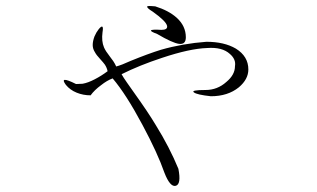

<svg xmlns="http://www.w3.org/2000/svg" viewBox="-20 -556 1040 630"><path d="M251 -281.2 229.5 -280.3Q200.2 -294.9 192.4 -293.9Q184.6 -293 196.3 -277.3Q210 -260.7 231.4 -252Q252.9 -243.2 277.3 -243.2Q290 -260.7 311.5 -276.4Q331.1 -292 349.6 -298.8Q393.6 -247.1 447.3 -146.5Q497.1 -53.7 519.5 10.7Q538.1 58.6 556.6 53.7Q575.2 48.8 565.4 -2Q536.1 -73.2 491.2 -145.5Q466.8 -186.5 419.9 -252Q403.3 -275.4 396.5 -285.2Q384.8 -301.8 378.9 -312.5Q437.5 -341.8 511.7 -366.2Q602.5 -396.5 659.2 -398.4Q709 -402.3 734.4 -378.9Q754.9 -361.3 751 -338.9Q751 -310.5 722.7 -287.1Q693.4 -260.7 654.3 -260.7Q605.5 -260.7 616.2 -252.9Q626 -245.1 671.9 -240.2Q727.5 -240.2 763.7 -269.5Q794.9 -295.9 794.9 -328.1Q794.9 -371.1 753.9 -396.5Q715.8 -418.9 657.2 -418.9Q579.1 -413.1 507.8 -392.6Q466.8 -379.9 409.2 -356.4Q389.6 -347.7 381.8 -344.7Q369.1 -339.8 361.3 -337.9Q357.4 -346.7 351.6 -355.5Q347.7 -361.3 340.8 -370.1Q326.2 -388.7 321.3 -400.4Q312.5 -420.9 316.4 -450.2Q319.3 -466.8 315.4 -468.8Q311.5 -469.7 303.7 -460Q295.9 -450.2 290 -436.5Q284.2 -420.9 284.2 -408.2Q284.2 -395.5 292 -383.8Q295.9 -376 308.6 -362.3Q319.3 -350.6 324.2 -343.8Q331.1 -333 333 -322.3Q313.5 -307.6 291 -295.9Q268.6 -284.2 251 -281.2ZM489.3 -535.2 476.6 -536.1Q460.9 -537.1 462.9 -533.2Q463.9 -528.3 481.4 -517.6Q525.4 -486.3 528.3 -470.7Q530.3 -458 509.8 -458Q477.5 -460 475.6 -456.1Q472.7 -453.1 496.1 -444.3Q545.9 -415 567.4 -412.1Q589.8 -409.2 589.8 -433.6Q589.8 -470.7 559.6 -498Q533.2 -521.5 489.3 -535.2Z"/></svg>

Font: BatangChe
Style: Regular
Weight: 400
Monospace: yes
Version: Version 2.21